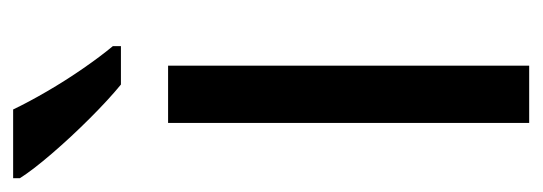

<svg xmlns="http://www.w3.org/2000/svg" viewBox="-284 -618 806 285"><g transform="rotate(-90 118.5 -476.0)"><path d="M163 -93H78V-629H163ZM98 -859Q109 -836 125 -808.5Q141 -781 159 -755Q177 -729 192 -711V-699H135Q113 -717 85 -745Q57 -773 32.5 -801.5Q8 -830 -4 -849V-859Z"/></g></svg>

Font: Noto Sans Telugu UI SemiCondensed
Style: Regular
Weight: 400
Width: 4
Designer: Jelle Bosma - Monotype Design Team
Foundry: Monotype Imaging Inc.
Version: Version 2.005; ttfautohint (v1.8.4.7-5d5b)